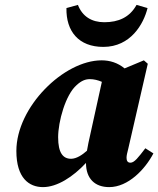

<svg xmlns="http://www.w3.org/2000/svg" viewBox="-20 -750 648 786"><path d="M218 -188C218 -252 248 -362 294 -402C314 -420 330 -426 348 -426C364 -426 381 -422 397 -415L342 -165C340 -154 338 -143 336 -133C317 -116 293 -100 271 -100C238 -100 218 -124 218 -188ZM427 16C505 16 574 -57 608 -122L575 -143C546 -105 530 -84 514 -84C503 -84 498 -91 498 -104C498 -114 501 -125 505 -141L585 -489L569 -503L490 -470C462 -493 430 -503 396 -503C241 -503 47 -312 47 -132C47 -21 99 16 156 16C214 16 279 -26 332 -83C332 -18 369 16 427 16ZM403 -558C515 -558 568 -652 584 -717L539 -730C511 -679 465 -659 407 -659C355 -659 317 -683 299 -730L252 -717C250 -622 302 -558 403 -558Z"/></svg>

Font: Source Serif Pro Black
Style: Italic
Weight: 900
Italic angle: -12°
Designer: Frank Grießhammer
Foundry: Adobe Systems Incorporated
Version: Version 3.001;hotconv 1.0.111;makeotfexe 2.5.65597